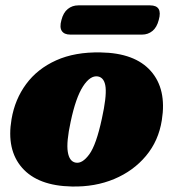

<svg xmlns="http://www.w3.org/2000/svg" viewBox="-20 -681 646 716"><path d="M355.5 -485.5Q483 -483.5 542.5 -416Q602 -348.5 583.5 -233Q571.5 -156 524.5 -99.8Q477.5 -43.5 406 -13.5Q334.5 16.5 247.5 14.5Q121.5 12 62.5 -55.2Q3.5 -122.5 23 -236.5Q35.5 -310.5 77.5 -367.5Q119.5 -424.5 189.5 -456Q259.5 -487.5 355.5 -485.5ZM262.5 -74.5Q287 -70 313 -105.5Q339 -141 360 -239Q377.5 -318.5 373.8 -355Q370 -391.5 345 -396Q316.5 -400.5 289.5 -358.8Q262.5 -317 243.5 -227Q227 -151 232.8 -114.8Q238.5 -78.5 262.5 -74.5ZM209 -606Q216 -634 232.8 -647.5Q249.5 -661 272 -661H539.5Q587.5 -661 572 -606.5Q565 -579 548.5 -565.5Q532 -552 510 -552H242Q219.5 -552 210.5 -565.5Q201.5 -579 209 -606Z"/></svg>

Font: Fraunces 9pt Soft Black
Style: Italic
Weight: 900
Italic angle: -16°
Version: Version 1.000;[b76b70a41]